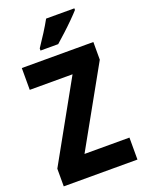

<svg xmlns="http://www.w3.org/2000/svg" viewBox="-170 -1012 825 1092"><g transform="rotate(-20 242.5 -465.5)"><path d="M466 0H20V-107L285 -582H26V-714H459V-607L194 -133H466ZM423 -921Q407 -903 379.5 -875.5Q352 -848 321.5 -820Q291 -792 267 -771H160V-784Q185 -821 209.5 -859.5Q234 -898 252 -931H423Z"/></g></svg>

Font: Noto Sans Telugu Condensed ExtraBold
Style: Regular
Weight: 800
Width: 3
Designer: Jelle Bosma - Monotype Design Team
Foundry: Monotype Imaging Inc.
Version: Version 2.005; ttfautohint (v1.8.4.7-5d5b)